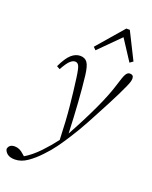

<svg xmlns="http://www.w3.org/2000/svg" viewBox="-271 -845 937 1184"><g transform="rotate(20 197.5 -253.0)"><path d="M-24 244Q-55 244 -72 231.5Q-89 219 -93 200Q-87 168 -50 168Q-18 168 10 195L23 206Q69 179 116 130Q136 109 156.5 85Q177 61 196 36Q192 -89 182.5 -183.5Q173 -278 162 -359Q154 -418 145.5 -434.5Q137 -451 121 -451Q106 -451 89 -436Q72 -421 46 -374L25 -386Q53 -446 80.5 -470.5Q108 -495 139 -495Q170 -495 185.5 -473Q201 -451 208 -391Q217 -314 223.5 -219Q230 -124 234 -20Q296 -133 342 -231.5Q388 -330 410 -403Q427 -461 437.5 -479Q448 -497 463 -497Q488 -497 488 -473Q488 -463 484.5 -451Q481 -439 472 -419Q459 -390 444 -359Q429 -328 406 -284Q363 -202 327 -135Q291 -68 253 -9Q224 37 196 75.5Q168 114 134 149Q97 189 57 216.5Q17 244 -24 244ZM437 -559 349 -694 214 -559 197 -576 347 -750H370L458 -574Z"/></g></svg>

Font: Source Serif 4 SmText Light
Style: Italic
Weight: 300
Italic angle: -12°
Designer: Frank Grießhammer
Foundry: Adobe
Version: Version 4.005;hotconv 1.1.0;makeotfexe 2.6.0